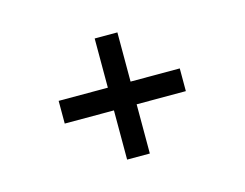

<svg xmlns="http://www.w3.org/2000/svg" viewBox="-57 -570 624 490"><g transform="rotate(-15 255.0 -325.0)"><path d="M415 -295H285V-165H225V-295H95V-355H225V-485H285V-355H415Z"/></g></svg>

Font: Unica One
Style: Regular
Weight: 400
Designer: Eduardo Rodriguez Tunni
Foundry: Eduardo Rodriguez Tunni
Version: Version 2.000; ttfautohint (v1.8.4.7-5d5b);gftools[0.9.23]